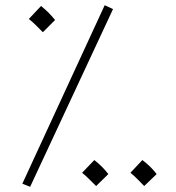

<svg xmlns="http://www.w3.org/2000/svg" viewBox="-20 -707 679 739"><path d="M96 12 66 0 383 -687 415 -672ZM145 -583Q129 -599 118 -610Q107 -621 91 -634L138 -684Q169 -659 192 -630ZM350 9Q334 -6 323 -17.5Q312 -29 296 -42L343 -91Q374 -67 397 -37ZM535 9Q520 -6 509 -17.5Q498 -29 482 -42L528 -91Q560 -67 583 -37Z"/></svg>

Font: Noto Sans Arabic UI XLt
Style: Regular
Weight: 200
Designer: Monotype Design Team, Nadine Chahine and Nizar Qandah
Foundry: Monotype Imaging Inc.
Version: Version 2.010; ttfautohint (v1.8.4.7-5d5b)